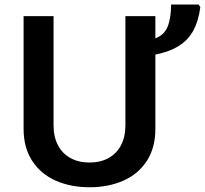

<svg xmlns="http://www.w3.org/2000/svg" viewBox="-20 -791 882 826"><path d="M648.4 -556.2V-236.3Q648.4 -155.3 611.6 -98.6Q574.7 -42 510.5 -13.7Q446.3 14.6 365.2 14.6Q284.2 14.6 220 -13.7Q155.8 -42 118.7 -98.6Q81.5 -155.3 81.5 -236.3V-721.7H210.4V-251.5Q210.4 -202.1 229.5 -166Q248.5 -129.9 283.7 -110.8Q318.8 -91.8 365.2 -91.8Q411.6 -91.8 446.5 -110.8Q481.4 -129.9 500.5 -166Q519.5 -202.1 519.5 -251.5V-721.7H648.4V-626Q685.5 -640.1 700.4 -674.6Q715.3 -709 716.3 -771.5H834.5L841.8 -760.3Q834 -701.2 812.5 -660.9Q791 -620.6 751.2 -594.7Q711.4 -568.8 648.4 -556.2Z"/></svg>

Font: Lycee Sans SemiBold
Style: Regular
Weight: 600
Designer: Justin Alvin
Foundry: Alkove Design
Version: Version 1.030